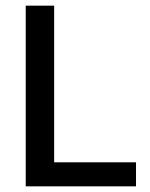

<svg xmlns="http://www.w3.org/2000/svg" viewBox="-20 -659 530 679"><path d="M171.5 -639V0H71V-639ZM126 0V-85H461V0Z"/></svg>

Font: Anek Devanagari Medium
Style: Regular
Weight: 500
Designer: Kailash Malviya (Devanagari) & Yesha Goshar (Latin)
Foundry: Ek Type
Version: Version 1.003